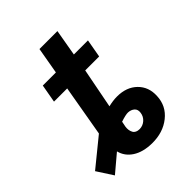

<svg xmlns="http://www.w3.org/2000/svg" viewBox="-219 -761 875 875"><g transform="rotate(-45 218.0 -323.5)"><path d="M356 -440.4H266.1L228.5 -246.6Q258.8 -253.9 284.2 -253.9Q345.2 -253.9 381.6 -218.3Q418 -182.6 415 -126.5Q412.6 -64.9 364.7 -26.9Q316.9 11.2 246.1 10.3Q189 9.3 153.1 -14.2Q117.2 -37.6 107.4 -77.1L23.4 -6.3L-26.9 -84L106.9 -192.9L149.9 -440.4H64.9L80.6 -528.3H165L187.5 -656.7H303.2L280.8 -528.3H371.6ZM268.6 -167Q253.9 -167.5 219.7 -156.2L214.4 -129.4Q211.4 -107.4 220 -91.6Q228.5 -75.7 252.9 -75.7Q273.9 -76.2 289.6 -90.1Q305.2 -104 308.1 -125Q311 -145 299.1 -155.5Q287.1 -166 268.6 -167Z"/></g></svg>

Font: Roboto Medium
Style: Italic
Weight: 500
Italic angle: -12°
Designer: Google
Version: Version 2.134; 2016